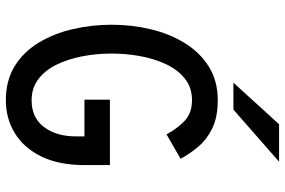

<svg xmlns="http://www.w3.org/2000/svg" viewBox="-179 -783 974 656"><g transform="rotate(90 308.0 -455.0)"><path d="M322.5 12Q255 12 206 -18.2Q157 -48.5 125.8 -100.2Q94.5 -152 79.5 -216.8Q64.5 -281.5 64.5 -350Q64.5 -418.5 80 -483.2Q95.5 -548 127.5 -599.8Q159.5 -651.5 208 -681.8Q256.5 -712 322.5 -712Q379.5 -712 417.5 -693.8Q455.5 -675.5 480.2 -646.5Q505 -617.5 522.5 -585L439 -537Q420.5 -572 393.8 -598Q367 -624 322.5 -624Q278.5 -624 248 -599.2Q217.5 -574.5 198.8 -534Q180 -493.5 171.5 -445.2Q163 -397 163 -350Q163 -297.5 172.5 -248.5Q182 -199.5 201.2 -160.5Q220.5 -121.5 250.8 -98.8Q281 -76 322.5 -76Q382 -76 414 -118.2Q446 -160.5 446 -228V-256.5H320.5V-343.5H544V-256.5Q544 -169.5 514.8 -109.5Q485.5 -49.5 435.2 -18.8Q385 12 322.5 12ZM262.5 -765.5 404.5 -921.5H532.5L354.5 -765.5Z"/></g></svg>

Font: Overpass Mono Medium
Style: Regular
Weight: 500
Monospace: yes
Designer: Delve Withrington, Dave Bailey
Foundry: Delve Fonts LLC
Version: Version 4.000